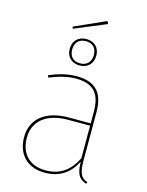

<svg xmlns="http://www.w3.org/2000/svg" viewBox="-127 -931 778 1017"><g transform="rotate(15 262.0 -422.0)"><path d="M333.3 -852.7 162.1 -776 166.6 -765.9 340.3 -837.9ZM250.9 -731.7C206.7 -731.7 178 -702.7 178 -659.1C178 -616.1 205.6 -587.1 250.9 -587.1C295 -587.1 323.7 -616.1 323.7 -659.7C323.7 -702.7 296.1 -731.7 250.9 -731.7ZM250.9 -720.3C289 -720.3 310.1 -697.1 310.1 -659.7C310.1 -622.9 288.4 -598.6 250.8 -598.6C212.7 -598.6 191.6 -621.7 191.6 -659.1C191.6 -696 213.3 -720.3 250.9 -720.3ZM401.9 -110V-372C401.9 -471.4 360.1 -528.3 252.7 -528.3C204.1 -528.3 157.1 -516.4 103.4 -494.3L107.8 -482C160.7 -503.7 206.7 -515.1 252.7 -515.1C353.6 -515.1 387.8 -462.1 387.8 -370.7V-306.1H267.3C144.3 -306.1 65.7 -248.1 65.7 -144.6C65.7 -53.9 121.3 9.4 219.1 9.4C299.7 9.4 353.3 -27.5 389.6 -96.2C390.1 -31 405.8 -3.7 447.4 9.4L451 -0.7C413.6 -13.3 401.8 -39.1 401.8 -110ZM219.1 -3.7C131.3 -3.7 80.6 -60 80.6 -144.6C80.6 -241 152.6 -293.4 269.8 -293.4H387.8V-114.5C352.8 -44.3 302.3 -3.7 219.1 -3.7Z"/></g></svg>

Font: Fira Sans Hair
Style: Regular
Weight: 100
Designer: bBox Type GmbH & Carrois Corporate GbR & Edenspiekermann AG
Foundry: bBox Type GmbH & Carrois Corporate GbR & Edenspiekermann AG
Version: Version 4.300;PS 004.300;hotconv 1.0.88;makeotf.lib2.5.64775